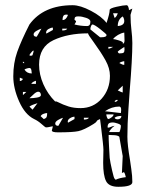

<svg xmlns="http://www.w3.org/2000/svg" viewBox="-20 -494 643 737"><path d="M484 -384Q488 -350 488 -329Q488 -268 478 -148Q477 -133 473 -75.5Q469 -18 469 31Q469 62 479 120Q480 128 484 155Q488 182 488 205Q488 223 434 223Q398 223 387 201Q376 179 376 131L377 81Q377 66 367 -14L364 -37Q353 -33 351 -28.5Q349 -24 339 -18Q302 5 280.5 9.5Q259 14 203 14Q179 14 179 7Q179 5 181 -1Q183 -7 183 -9Q179 -9 171 -7Q163 -5 156 -5Q154 -5 140 -17.5Q126 -30 111 -37Q76 -54 53.5 -104.5Q31 -155 31 -201Q31 -252 46 -294.5Q61 -337 93 -400Q147 -474 259 -474Q288 -474 329 -452.5Q370 -431 389 -406Q401 -442 401 -456Q401 -462 427.5 -468Q454 -474 466 -474Q470 -474 472.5 -467.5Q475 -461 475 -455L488 -461L481 -437Q481 -419 482 -406Q483 -393 484 -384ZM414 -443 420 -425Q428 -430 432 -443ZM220 -417Q234 -417 241 -437L235 -438Q226 -438 223 -432.5Q220 -427 220 -417ZM272 -413Q272 -410 269.5 -406Q267 -402 266 -400Q290 -394 314 -394Q327 -394 327 -411Q327 -420 310.5 -425.5Q294 -431 283 -431H278Q272 -431 269 -428.5Q266 -426 266 -418Q267 -417 269 -415.5Q271 -414 272 -413ZM432 -394Q457 -396 457 -413Q457 -423 451 -431Q432 -419 432 -394ZM327 -383V-381L364 -351H370Q389 -351 389 -360Q389 -363 365.5 -381.5Q342 -400 335 -400Q332 -400 329.5 -394Q327 -388 327 -383ZM157 -369 158 -365 183 -379V-388Q175 -388 166 -382.5Q157 -377 157 -369ZM109 -362Q109 -353 121 -353L139 -384Q131 -382 120 -375.5Q109 -369 109 -362ZM219 -377Q235 -377 238 -384H219ZM414 -344Q420 -344 436 -339Q452 -334 452 -329L451 -326Q458 -327 458 -339L457 -369Q445 -367 433 -360Q421 -353 414 -344ZM402 -203Q402 -232 385 -262.5Q368 -293 339 -333Q318 -361 318 -366Q241 -366 185.5 -340Q130 -314 130 -246Q130 -208 146.5 -170.5Q163 -133 192 -104L194 -105L198 -104Q224 -91 244 -85Q264 -79 289 -79Q338 -79 370 -115Q402 -151 402 -203ZM396 -307Q402 -307 414 -314H396ZM458 -305 457 -314Q455 -312 446 -306.5Q437 -301 432 -296Q432 -294 434 -291.5Q436 -289 438 -289Q451 -289 454.5 -292Q458 -295 458 -305ZM93 -283Q93 -280 98 -280Q104 -280 105 -283Q105 -284 107 -289.5Q109 -295 109 -298Q109 -303 102 -295Q95 -287 93 -283ZM457 -245V-259Q454 -259 447.5 -257Q441 -255 438 -252Q450 -245 457 -245ZM68 -258V-252H74ZM102 -212Q102 -216 100.5 -224.5Q99 -233 93 -233Q89 -233 82.5 -231Q76 -229 74 -227Q83 -212 102 -212ZM68 -191 56 -196V-183Q64 -183 68 -191ZM100 -172H118V-184Q104 -180 100 -172ZM432 -147Q448 -139 451 -139V-165ZM137 -129Q137 -134 134.5 -138Q132 -142 127 -142Q119 -142 108 -131Q97 -120 93 -117H96Q107 -117 122 -119.5Q137 -122 137 -129ZM68 -129 81 -141H68ZM429 -111Q428 -111 424 -109Q420 -107 420 -104L423 -103Q425 -103 428.5 -105.5Q432 -108 432 -110ZM124 -98Q103 -92 93 -85L105 -73ZM383 -67 444 -60 445 -70V-74Q445 -84 438 -85Q409 -85 383 -67ZM161 -60Q155 -60 147 -57Q139 -54 136 -48L148 -37Q157 -40 159 -45Q161 -50 161 -60ZM388 -55Q388 -52 390 -45Q392 -38 396 -37Q399 -37 407.5 -43Q416 -49 416 -55ZM420 -42Q422 -36 432 -36Q438 -36 442 -39.5Q446 -43 446 -49Q428 -49 420 -42ZM266 -46Q258 -46 249 -40.5Q240 -35 240 -27L241 -23L266 -37ZM222 -42Q214 -40 203 -33.5Q192 -27 192 -20Q192 -11 204 -11ZM321 -42H302V-35Q318 -35 321 -42ZM396 -4Q399 -4 407 -7.5Q415 -11 420 -11Q413 -7 406 1.5Q399 10 399 13H438Q439 13 441.5 4.5Q444 -4 444 -11Q444 -16 431.5 -20Q419 -24 414 -24Q402 -24 397.5 -20Q393 -16 393 -5Q394 -4 396 -4ZM463 186Q462 181 460 175Q458 169 456 167Q454 167 451.5 168.5Q449 170 448 170L451 105Q450 99 438 31Q433 26 420 25Q407 24 397 24Q397 41 398.5 68Q400 95 401 112Q403 128 410 159Q417 190 420 192L424 196Q438 189 463 186Z"/></svg>

Font: Cabin Sketch
Style: Regular
Weight: 400
Version: Version 1.100